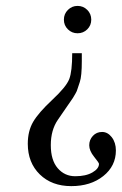

<svg xmlns="http://www.w3.org/2000/svg" viewBox="-20 -406 409 644"><path d="M368.7 98.6Q368.7 150.9 326.4 184.6Q284.2 218.3 219 218.3Q153.8 218.3 113.5 179Q73.2 139.6 73.2 76.2Q73.2 33.7 91.1 2.9Q108.9 -27.8 155.5 -71.3Q202.1 -114.7 212.2 -140.6Q222.2 -166.5 222.2 -227.5H254.4V-201.2Q254.4 -150.9 247.8 -131.3Q241.2 -111.8 240 -107.9Q238.8 -104 237.3 -100.1Q235.8 -96.2 232.7 -91.3Q229.5 -86.4 227.5 -82.5Q225.6 -78.6 219.5 -70.1Q213.4 -61.5 205.6 -50Q197.8 -38.6 174.1 -4.2Q150.4 30.3 150.4 80.8Q150.4 131.3 173.6 158.2Q196.8 185.1 232.4 185.1Q268.1 185.1 290 172.4Q312 159.7 312 143.6Q312 140.1 295.7 119.9Q279.3 99.6 279.3 81.3Q279.3 63 291.5 49.8Q303.7 36.6 322.5 36.6Q341.3 36.6 355 54.4Q368.7 72.3 368.7 98.6ZM240.2 -386.2Q259.3 -386.2 272.7 -372.8Q286.1 -359.4 286.1 -340.1Q286.1 -320.8 272.7 -307.6Q259.3 -294.4 240.2 -294.4Q221.2 -294.4 207.8 -307.6Q194.3 -320.8 194.3 -340.1Q194.3 -359.4 207.8 -372.8Q221.2 -386.2 240.2 -386.2Z"/></svg>

Font: RIT Rachana
Style: Regular
Weight: 400
Designer: Hussain KH
Version: 1.4.7